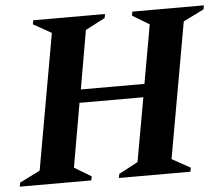

<svg xmlns="http://www.w3.org/2000/svg" viewBox="-63 -715 897 770"><g transform="rotate(-5 385.5 -330.0)"><path d="M-14 0 -11 -16 71 -57 168 -603 95 -644 98 -660H387L384 -644L305 -603L264 -367H520L562 -603L494 -644L497 -660H785L782 -644L699 -603L602 -57L676 -16L673 0H385L388 -16L465 -57L511 -314H254L209 -57L277 -16L274 0Z"/></g></svg>

Font: Spectral SC
Style: Bold Italic
Weight: 700
Italic angle: -10°
Designer: Jean-Baptiste Levee
Foundry: Production Type
Version: Version 2.001